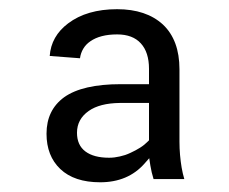

<svg xmlns="http://www.w3.org/2000/svg" viewBox="-20 -733 487 409"><path d="M307.1 -351.6Q302.7 -365.7 300.3 -380.4L297.9 -396L287.6 -384.3Q252.4 -344.7 193.4 -344.7Q138.2 -344.7 108.4 -373Q79.1 -400.9 79.1 -448.2Q79.1 -498.5 116.7 -525.9Q155.8 -553.7 237.3 -553.7H290H297.4V-561V-586.4Q297.4 -621.6 280 -640.6Q262.7 -659.7 229.5 -659.7Q193.4 -659.7 172.4 -645Q163.1 -638.7 157.5 -629.4Q151.9 -620.1 150.4 -608.9L85.9 -613.8Q88.9 -655.8 125 -683.1Q165 -713.4 229.5 -713.4Q291.5 -713.4 327.1 -680.7Q362.3 -647.5 362.3 -585.4V-431.2Q362.3 -417 363.5 -403.1Q364.7 -389.2 366.9 -376.2Q369.1 -363.3 372.6 -351.6ZM212.4 -397Q218.3 -397 223.9 -397.7Q229.5 -398.4 235.1 -399.7Q240.7 -400.9 246.6 -402.8Q252.4 -404.8 258.1 -407.5Q263.7 -410.2 268.8 -412.8Q273.9 -415.5 278.6 -418.5Q283.2 -421.4 287.4 -424.8Q291.5 -428.2 294.9 -431.6L297.4 -434.1V-437V-506.3V-513.7H290H235.4Q192.4 -513.2 168.9 -496.6Q144 -479 144 -450.2Q144 -423.8 161.9 -410.4Q179.7 -397 212.4 -397Z"/></svg>

Font: Vazir Light
Style: Light
Weight: 300
Designer: Saber Rastikerdar
Foundry: Saber Rastikerdar
Version: Version 30.0.0